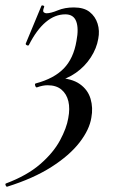

<svg xmlns="http://www.w3.org/2000/svg" viewBox="-59 -427 429 723"><path d="M-32 276Q-35 277 -37.5 271.5Q-40 266 -37 264Q43 234 92.5 191Q142 148 167 101.5Q192 55 198 18Q205 -18 198.5 -45.5Q192 -73 172.5 -89.5Q153 -106 120 -106Q111 -106 101 -104Q91 -102 80 -98Q76 -97 73.5 -104.5Q71 -112 76 -113Q144 -131 181 -169Q218 -207 229 -273Q238 -320 228 -346.5Q218 -373 187 -373Q148 -373 113.5 -344Q79 -315 50 -258Q48 -254 42.5 -256.5Q37 -259 38 -263L97 -405Q99 -408 104 -406Q109 -404 107 -400Q101 -385 105.5 -381Q110 -377 116 -377Q132 -377 158.5 -388Q185 -399 219 -399Q257 -399 278.5 -382Q300 -365 308.5 -338Q317 -311 311 -281Q305 -245 283 -211Q261 -177 227 -153Q193 -129 149 -119L156 -134Q211 -132 241.5 -110.5Q272 -89 282 -55Q292 -21 285 16Q278 61 240.5 109.5Q203 158 135 201.5Q67 245 -32 276Z"/></svg>

Font: Cormorant Garamond Light SemiBold
Style: Italic
Weight: 600
Italic angle: -10°
Version: Version 4.001